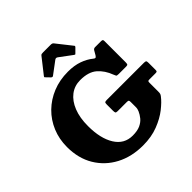

<svg xmlns="http://www.w3.org/2000/svg" viewBox="-253 -1206 1430 1430"><g transform="rotate(-45 462.5 -491.0)"><path d="M499.5 -414H888.5Q904.5 -414 909 -410Q913.5 -406 913.5 -388.5V-315.5Q913.5 -303 909.5 -300.2Q905.5 -297.5 893 -297.5H831.5Q820 -297.5 816.8 -294.5Q813.5 -291.5 813.5 -280V-187Q813.5 -171 811.2 -164Q809 -157 802 -148Q776.5 -114 727.8 -75.5Q679 -37 609 -9.8Q539 17.5 449.5 17.5Q330.5 17.5 238.2 -31.2Q146 -80 93.2 -168Q40.5 -256 40.5 -375Q40.5 -458.5 70.2 -530Q100 -601.5 154.2 -654.8Q208.5 -708 281.8 -737.8Q355 -767.5 442.5 -767.5Q508 -767.5 558 -749.8Q608 -732 644 -702.5Q654.5 -694 660 -694.8Q665.5 -695.5 673.5 -707.5L693.5 -742Q700.5 -753.5 714.5 -753.5H775.5Q786.5 -753.5 791.2 -750.8Q796 -748 796 -737V-515Q796 -501 793.5 -494.2Q791 -487.5 776.5 -487.5H698.5Q679 -487.5 675.5 -492.5Q672 -497.5 667 -511Q642.5 -577.5 596 -618Q549.5 -658.5 462.5 -658.5Q402.5 -658.5 357.2 -624Q312 -589.5 286.8 -526Q261.5 -462.5 261.5 -375Q261.5 -244 310 -166.5Q358.5 -89 447 -89Q496.5 -89 527.5 -103.2Q558.5 -117.5 576.8 -140Q595 -162.5 605.5 -186.5Q609.5 -196 611.5 -204.2Q613.5 -212.5 613.5 -227V-276.5Q613.5 -290.5 609.8 -294Q606 -297.5 593 -297.5H495.5Q479.5 -297.5 476.8 -304Q474 -310.5 474 -325V-390.5Q474 -407 479 -410.5Q484 -414 499.5 -414ZM323 -826.5 295 -855.5Q289 -861 289 -863.5Q289 -866 293.5 -872L387.5 -991.5Q392 -997.5 397.8 -998.8Q403.5 -1000 414 -1000H493.5Q509.5 -1000 516.5 -991.5L612.5 -870Q618 -864.5 609.5 -856L578 -824.5Q572.5 -819 570.5 -819.2Q568.5 -819.5 562 -824L464.5 -896.5Q451.5 -906 439.5 -897L341 -823.5Q332.5 -817.5 323 -826.5Z"/></g></svg>

Font: Besley* Heavy
Style: Regular
Weight: 800
Designer: Owen Earl
Foundry: indestructible type*
Version: Version 3.000; ttfautohint (v1.8.3)